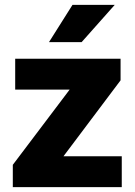

<svg xmlns="http://www.w3.org/2000/svg" viewBox="-20 -770 555 790"><path d="M481 -127V0H32.7V-91.8L266.6 -401.4H42.5V-528.3H476.1V-439.5L241.2 -127ZM181.6 -596.7 278.3 -750H452.1L315.9 -596.7Z"/></svg>

Font: Vazirmatn RD UI Black
Style: Regular
Weight: 900
Designer: Saber Rastikerdar
Foundry: Saber Rastikerdar
Version: Version 33.003